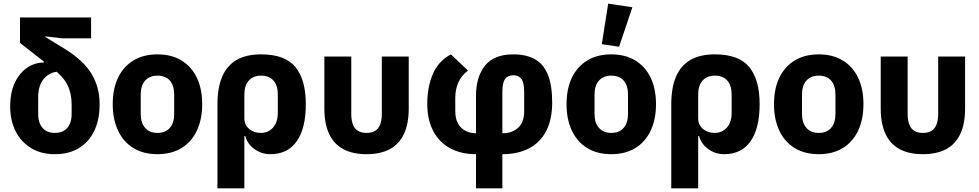

<svg xmlns="http://www.w3.org/2000/svg" viewBox="-20 -836 5387 1056"><path d="M310 -443Q271 -442 244 -423.5Q217 -405 203.5 -374.5Q190 -344 190 -303V-209Q190 -176 201 -152.5Q212 -129 232.5 -117Q253 -105 282 -105Q311 -105 331.5 -117Q352 -129 363 -152.5Q374 -176 374 -209V-261Q374 -291 368.5 -317.5Q363 -344 351.5 -367.5Q340 -391 320.5 -413Q301 -435 274 -456L90 -600V-740H481V-625H323L230 -636V-632L335 -568Q388 -535 425 -500.5Q462 -466 484.5 -428Q507 -390 517.5 -349Q528 -308 528 -263Q528 -178 498.5 -116.5Q469 -55 414 -21.5Q359 12 282 12Q205 12 150 -22Q95 -56 65.5 -115Q36 -174 36 -250Q36 -328 62 -382Q88 -436 130 -464Q172 -492 221 -492V-514Z M846 12Q769 12 714 -21.5Q659 -55 629.5 -117Q600 -179 600 -263Q600 -348 629.5 -409Q659 -470 714 -503.5Q769 -537 846 -537Q923 -537 978 -503.5Q1033 -470 1062.5 -409Q1092 -348 1092 -263Q1092 -179 1062.5 -117Q1033 -55 978 -21.5Q923 12 846 12ZM846 -105Q890 -105 914 -132.5Q938 -160 938 -209V-316Q938 -366 914 -393Q890 -420 846 -420Q803 -420 778.5 -393Q754 -366 754 -316V-209Q754 -160 778.5 -132.5Q803 -105 846 -105Z M1176 200V-263Q1176 -352 1201.5 -413Q1227 -474 1280 -505.5Q1333 -537 1416 -537Q1548 -537 1605 -467Q1662 -397 1662 -263Q1662 -130 1612 -59Q1562 12 1467 12Q1418 12 1379 -16.5Q1340 -45 1329 -88H1324V200ZM1416 -105Q1454 -105 1481 -133.5Q1508 -162 1508 -217V-316Q1508 -366 1484 -393Q1460 -420 1416 -420Q1373 -420 1348.5 -393Q1324 -366 1324 -316V-185Q1324 -160 1336.5 -142Q1349 -124 1370 -114.5Q1391 -105 1416 -105Z M1912 -525V-210Q1912 -175 1921 -151.5Q1930 -128 1948.5 -116.5Q1967 -105 1996 -105Q2025 -105 2043.5 -116.5Q2062 -128 2071 -151.5Q2080 -175 2080 -210V-525H2228V-239Q2228 -156 2202 -100Q2176 -44 2124.5 -16Q2073 12 1996 12Q1919 12 1867.5 -16Q1816 -44 1790 -100Q1764 -156 1764 -239V-525Z M2598 200V12Q2516 12 2456 -20.5Q2396 -53 2363 -115Q2330 -177 2330 -265Q2330 -357 2360.5 -428.5Q2391 -500 2460 -537L2554 -448Q2517 -420 2500.5 -381.5Q2484 -343 2484 -299V-225Q2484 -184 2499 -157Q2514 -130 2540 -116.5Q2566 -103 2598 -103V-309Q2598 -413 2647.5 -475Q2697 -537 2803 -537Q2874 -537 2921.5 -510.5Q2969 -484 2993 -426Q3017 -368 3017 -272Q3017 -181 2985 -117.5Q2953 -54 2891.5 -21Q2830 12 2743 12V200ZM2743 -330V-103Q2797 -103 2830 -133.5Q2863 -164 2863 -225V-330Q2863 -381 2848 -401.5Q2833 -422 2803 -422Q2773 -422 2758 -401.5Q2743 -381 2743 -330Z M3342 12Q3265 12 3210 -21.5Q3155 -55 3125.5 -117Q3096 -179 3096 -263Q3096 -348 3125.5 -409Q3155 -470 3210 -503.5Q3265 -537 3342 -537Q3419 -537 3474 -503.5Q3529 -470 3558.5 -409Q3588 -348 3588 -263Q3588 -179 3558.5 -117Q3529 -55 3474 -21.5Q3419 12 3342 12ZM3342 -105Q3386 -105 3410 -132.5Q3434 -160 3434 -209V-316Q3434 -366 3410 -393Q3386 -420 3342 -420Q3299 -420 3274.5 -393Q3250 -366 3250 -316V-209Q3250 -160 3274.5 -132.5Q3299 -105 3342 -105ZM3458 -796 3385 -579 3290 -593 3325 -816Z M3672 200V-263Q3672 -352 3697.5 -413Q3723 -474 3776 -505.5Q3829 -537 3912 -537Q4044 -537 4101 -467Q4158 -397 4158 -263Q4158 -130 4108 -59Q4058 12 3963 12Q3914 12 3875 -16.5Q3836 -45 3825 -88H3820V200ZM3912 -105Q3950 -105 3977 -133.5Q4004 -162 4004 -217V-316Q4004 -366 3980 -393Q3956 -420 3912 -420Q3869 -420 3844.5 -393Q3820 -366 3820 -316V-185Q3820 -160 3832.5 -142Q3845 -124 3866 -114.5Q3887 -105 3912 -105Z M4483 12Q4406 12 4351 -21.5Q4296 -55 4266.5 -117Q4237 -179 4237 -263Q4237 -348 4266.5 -409Q4296 -470 4351 -503.5Q4406 -537 4483 -537Q4560 -537 4615 -503.5Q4670 -470 4699.5 -409Q4729 -348 4729 -263Q4729 -179 4699.5 -117Q4670 -55 4615 -21.5Q4560 12 4483 12ZM4483 -105Q4527 -105 4551 -132.5Q4575 -160 4575 -209V-316Q4575 -366 4551 -393Q4527 -420 4483 -420Q4440 -420 4415.5 -393Q4391 -366 4391 -316V-209Q4391 -160 4415.5 -132.5Q4440 -105 4483 -105Z M4972 -525V-210Q4972 -175 4981 -151.5Q4990 -128 5008.5 -116.5Q5027 -105 5056 -105Q5085 -105 5103.5 -116.5Q5122 -128 5131 -151.5Q5140 -175 5140 -210V-525H5288V-239Q5288 -156 5262 -100Q5236 -44 5184.5 -16Q5133 12 5056 12Q4979 12 4927.5 -16Q4876 -44 4850 -100Q4824 -156 4824 -239V-525Z"/></svg>

Font: IBM Plex Sans
Style: Bold
Weight: 700
Designer: Mike Abbink, Paul van der Laan, Pieter van Rosmalen
Foundry: Bold Monday
Version: Version 3.201